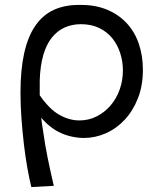

<svg xmlns="http://www.w3.org/2000/svg" viewBox="-20 -551 646 778"><path d="M107 207Q99 175 91 130.5Q83 86 77 35Q71 -16 67 -70.5Q63 -125 63 -176Q63 -268 78 -335.5Q93 -403 123 -446.5Q153 -490 197 -510.5Q241 -531 298 -531Q301 -531 304 -531Q307 -531 310 -531Q368 -531 414.5 -511.5Q461 -492 493.5 -457Q526 -422 542.5 -373.5Q559 -325 559 -268Q559 -204 539 -153Q519 -102 485.5 -66Q452 -30 409 -11Q366 8 320 8Q295 8 268.5 2Q242 -4 217.5 -16.5Q193 -29 170 -50Q158 -61 147 -74Q150 -46 155 -18Q162 34 173 88Q184 142 198 202ZM141 -226Q141 -211 141 -195Q141 -180 141 -165Q155 -144 170 -128Q191 -104 213.5 -90Q236 -76 258 -69.5Q280 -63 302 -63Q339 -63 371 -79Q403 -95 427 -122.5Q451 -150 464.5 -187Q478 -224 478 -266Q478 -302 467 -336Q456 -370 435 -396Q414 -422 382 -437.5Q350 -453 308 -453Q272 -453 242 -439.5Q212 -426 190 -398.5Q168 -371 155.5 -328Q143 -285 141 -226Z"/></svg>

Font: Rising Sun
Style: Regular
Weight: 400
Designer: Matt McInerney, Pablo Impallari, Rodrigo Fuenzalida (Raleway font), Stephen Hutchings (Greek), Cristiano Sobral (main ch
Foundry: The Rising Sun Project Authors
Version: Version 4.327; ttfautohint (v1.8.4.7-5d5b-dirty)